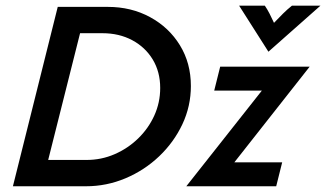

<svg xmlns="http://www.w3.org/2000/svg" viewBox="-20 -649 1137 669"><path d="M25 0 181.2 -625H355.6Q437.5 -625 503.1 -589.2Q568.8 -553.5 606.9 -491.3Q645.1 -429.2 645.1 -349.3Q645.1 -279.2 615.6 -216.3Q586.1 -153.5 534.7 -104.5Q483.3 -55.6 417.4 -27.8Q351.4 0 279.9 0ZM147.9 -91.7H281.9Q333.3 -91.7 379.5 -111.8Q425.7 -131.9 461.5 -166.7Q497.2 -201.4 517.7 -246.5Q538.2 -291.7 538.2 -342.4Q538.2 -398.6 512.2 -441.7Q486.1 -484.7 440.6 -509Q395.1 -533.3 336.8 -533.3H259ZM629.2 0 892.4 -333.3H726.4L747.2 -416.7H1059L796.5 -83.3H963.2L942.4 0ZM915.3 -468.8 813.2 -629.2H902.8Q911.8 -616 919.1 -601.7Q926.4 -587.5 934.7 -569.4Q952.1 -587.5 966.3 -601.7Q980.6 -616 997.2 -629.2H1096.5Z"/></svg>

Font: Afacad Medium
Style: Italic
Weight: 500
Italic angle: -14°
Designer: Kristian Moeller
Foundry: Dicotype
Version: Version 1.000; ttfautohint (v1.8.4.7-5d5b)